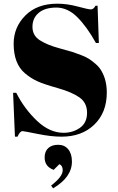

<svg xmlns="http://www.w3.org/2000/svg" viewBox="-20 -731 640 1041"><path d="M325 -11Q375 -11 413.5 -38Q452 -65 452 -119.5Q452 -174 410.5 -203Q369 -232 292.5 -253.5Q216 -275 181.5 -291Q147 -307 116 -333Q54 -385 54 -494Q54 -583 117.5 -647Q181 -711 291 -711Q344 -711 401.5 -695.5Q459 -680 473 -680Q487 -680 498 -700H509L516 -498H500Q452 -585 399.5 -637.5Q347 -690 285.5 -690Q224 -690 190 -661.5Q156 -633 156 -585.5Q156 -538 196.5 -512.5Q237 -487 296 -471Q355 -455 373.5 -449Q392 -443 419.5 -432.5Q447 -422 464.5 -410.5Q482 -399 501.5 -381.5Q521 -364 532 -343Q559 -295 559 -229Q559 -121 491.5 -55.5Q424 10 314 10Q257 10 183.5 -5Q110 -20 102 -20Q88 -20 75 10H61L51 -228H68Q112 -141 180.5 -76Q249 -11 325 -11ZM268 290 257 275Q320 227 320 192Q320 167 302 159L271 190Q222 172 222 123Q222 90 241.5 72Q261 54 295.5 54Q330 54 350 78.5Q370 103 370 145Q370 230 268 290Z"/></svg>

Font: SVN-Abril Fatface
Style: Regular
Weight: 400
Designer: Veronika Burian, Jos? Scaglione
Foundry: TypeTogether
Version: Version 1.001